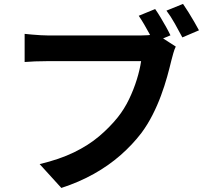

<svg xmlns="http://www.w3.org/2000/svg" viewBox="-20 -888 1040 964"><path d="M759 -842.6Q772.4 -823.7 786.7 -799.7Q801 -775.7 814.1 -752.4Q827.1 -729.1 835.8 -710.6L752.4 -675.6Q742.4 -696.3 729.8 -719.4Q717.3 -742.4 703.7 -765.7Q690.2 -788.9 676.6 -808.8ZM898.9 -868.4Q911.6 -850.3 926.6 -826.1Q941.6 -801.9 955.6 -777.8Q969.5 -753.7 979 -735.8L895.6 -700.2Q879.4 -731.2 857.9 -769.3Q836.5 -807.4 815.7 -834.6ZM862.5 -654.2Q855.6 -640.2 850.2 -620.8Q844.8 -601.4 840.5 -585Q831.9 -548.5 819.2 -502.8Q806.5 -457.1 788.3 -407.9Q770.1 -358.7 745.7 -310.7Q721.3 -262.6 690.2 -220.6Q644.9 -161.3 585.3 -109Q525.7 -56.7 451.5 -15.1Q377.3 26.6 288 55.6L179.1 -64.1Q278.8 -87.8 351.2 -123Q423.7 -158.2 477 -203.2Q530.3 -248.1 571 -298.7Q604.3 -340.6 628 -389.9Q651.6 -439.1 666.9 -488.7Q682.3 -538.2 688.5 -581.1Q673.7 -581.1 638.9 -581.1Q604.1 -581.1 557.8 -581.1Q511.6 -581.1 461 -581.1Q410.5 -581.1 363.3 -581.1Q316.1 -581.1 278.7 -581.1Q241.3 -581.1 222.7 -581.1Q188.4 -581.1 155.9 -579.8Q123.5 -578.5 103.7 -576.7V-718Q119.1 -716.3 140.4 -714.4Q161.8 -712.5 184.4 -711.2Q207 -709.9 223 -709.9Q238.8 -709.9 268.7 -709.9Q298.6 -709.9 337.3 -709.9Q376 -709.9 418.7 -709.9Q461.4 -709.9 503.6 -709.9Q545.8 -709.9 582.8 -709.9Q619.9 -709.9 647 -709.9Q674.1 -709.9 685.7 -709.9Q700.8 -709.9 722.5 -711.2Q744.2 -712.5 763.9 -717.6Z"/></svg>

Font: Noto Sans KR Thin
Style: Regular
Weight: 100
Designer: Ryoko NISHIZUKA 西塚涼子 (kana, bopomofo & ideographs); Paul D. Hunt (Latin, Greek & Cyrillic); Sandoll Communications 산돌커뮤니
Foundry: Adobe
Version: Version 2.004-H2;hotconv 1.0.118;makeotfexe 2.5.65603